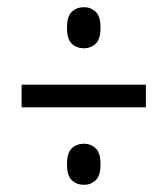

<svg xmlns="http://www.w3.org/2000/svg" viewBox="-20 -624 465 533"><path d="M213 -490Q193 -490 179.5 -502.5Q166 -515 166 -547Q166 -579 179.5 -591.5Q193 -604 213 -604Q232 -604 245.5 -591.5Q259 -579 259 -547Q259 -515 245.5 -502.5Q232 -490 213 -490ZM40 -326V-389H385V-326ZM213 -111Q193 -111 179.5 -123.5Q166 -136 166 -168Q166 -200 179.5 -212.5Q193 -225 213 -225Q232 -225 245.5 -212.5Q259 -200 259 -168Q259 -136 245.5 -123.5Q232 -111 213 -111Z"/></svg>

Font: Noto Serif Ethiopic ExtraCondensed SemiBold
Style: Regular
Weight: 600
Width: 2
Designer: Monotype Design Team
Foundry: Monotype Imaging Inc.
Version: Version 2.102; ttfautohint (v1.8.4.7-5d5b)